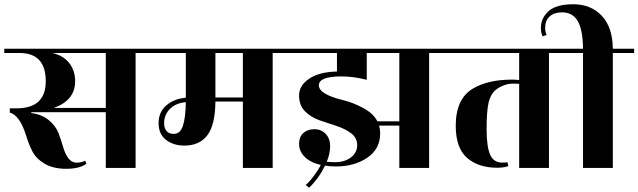

<svg xmlns="http://www.w3.org/2000/svg" viewBox="-40 -789 2999 902"><path d="M697 -560V-540H597V0H457V-262H107V-258Q158 -251 190 -224Q222 -197 234.5 -164.5Q247 -132 256 -100Q265 -68 280.5 -46.5Q296 -25 320.5 -25Q345 -25 360 -34L366 -20Q334 4 271.5 4Q209 4 168.5 -20.5Q128 -45 110.5 -81Q93 -117 82 -154Q53 -247 6 -260V-280H37Q175 -280 175 -407Q175 -540 52 -540H-20V-560ZM457 -282V-540H206Q258 -528 285.5 -492.5Q313 -457 313 -407Q313 -318 213 -282Z M1341 -560V-540H1241V0H1101V-312H972Q971 -202 934 -153.5Q897 -105 826 -105Q775 -105 740 -132Q705 -159 705 -210.5Q705 -262 741 -293.5Q777 -325 833 -330V-540H657V-560ZM776 -160Q807 -160 819.5 -198.5Q832 -237 833 -309Q786 -305 758.5 -277.5Q731 -250 731 -210Q731 -187 742.5 -173.5Q754 -160 776 -160ZM1101 -331V-540H972V-331Z M2076 -560V-540H1976V0H1836V-199H1741Q1746 -181 1746 -162Q1746 -89 1685.5 -48Q1625 -7 1538 -7Q1507 -7 1487 -11Q1458 49 1412 93L1396 80Q1413 66 1434 38Q1455 10 1467 -14Q1417 -26 1391 -52.5Q1365 -79 1365 -112.5Q1365 -146 1385 -164Q1405 -182 1437 -182Q1469 -182 1490 -160Q1511 -138 1511 -102.5Q1511 -67 1495 -29Q1519 -27 1534 -27Q1579 -27 1608.5 -49.5Q1638 -72 1638 -106.5Q1638 -141 1610 -162.5Q1582 -184 1541.5 -197Q1501 -210 1461 -224Q1421 -238 1393 -266Q1365 -294 1365 -340.5Q1365 -387 1412 -419Q1459 -451 1543 -453V-540H1301V-560ZM1836 -219V-540H1683V-414Q1622 -430 1563 -430Q1458 -430 1458 -388Q1458 -346 1574 -318Q1619 -307 1666.5 -281.5Q1714 -256 1733 -219Z M2637 -560V-540H2539V0H2399V-395Q2391 -396 2367 -396Q2343 -396 2317 -384Q2291 -372 2277.5 -355.5Q2264 -339 2256 -310Q2246 -269 2246 -184.5Q2246 -100 2262.5 -62.5Q2279 -25 2320 -25Q2334 -25 2344 -27L2348 -9Q2328 -1 2296 -1Q2207 -1 2154 -47.5Q2101 -94 2101 -198Q2101 -325 2182 -373Q2253 -415 2366 -415Q2381 -415 2399 -413V-540H2036V-560Z M2939 -560V-540H2839V0H2699V-540H2599V-560H2699Q2698 -650 2674 -690.5Q2650 -731 2600 -731Q2564 -731 2542.5 -712Q2521 -693 2521 -658Q2521 -641 2528 -625L2509 -618Q2501 -637 2501 -658Q2501 -703 2536.5 -736Q2572 -769 2654 -769Q2736 -769 2787 -715Q2838 -661 2839 -560Z"/></svg>

Font: Rozha One
Style: Regular
Weight: 400
Designer: Tim Donaldson, Indian Type Foundry
Foundry: Indian Type Foundry
Version: Version 1.300;PS 1.0;hotconv 1.0.78;makeotf.lib2.5.61930; tt